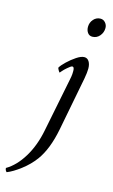

<svg xmlns="http://www.w3.org/2000/svg" viewBox="-164 -680 561 957"><g transform="rotate(15 117.0 -201.0)"><path d="M230.5 -630.9Q245.1 -630.9 255.4 -619.1Q265.6 -607.4 265.6 -591.8Q265.6 -568.4 250.5 -550.8Q235.4 -533.2 212.9 -533.2Q197.3 -533.2 188.5 -545.4Q179.7 -557.6 179.7 -575.2Q179.7 -597.7 194.3 -614.3Q209 -630.9 230.5 -630.9ZM202.1 -424.8Q217.8 -424.8 226.6 -410.6Q235.4 -396.5 235.4 -374Q235.4 -354.5 229.5 -322.3L175.8 -43.9Q155.3 60.5 111.3 121.1Q84 158.2 44.9 188Q5.9 217.8 -24.4 229.5Q-33.2 221.7 -33.2 210Q15.6 181.6 52.7 120.6Q89.8 59.6 105.5 -21.5L160.2 -294.9Q165 -317.4 165.5 -328.1Q166 -338.9 166 -343.8Q166 -364.3 156.2 -364.3Q152.3 -364.3 146 -359.9Q139.6 -355.5 131.8 -348.6Q119.1 -337.9 110.8 -328.1Q102.5 -318.4 102.5 -318.4Q100.6 -318.4 95.2 -327.6Q89.8 -336.9 89.8 -340.8Q97.7 -354.5 118.2 -374Q138.7 -393.6 162.1 -409.2Q185.5 -424.8 202.1 -424.8Z"/></g></svg>

Font: Crimson Text
Style: Italic
Weight: 400
Italic angle: -11°
Designer: Sebastian Kosch
Foundry: Sebastian Kosch
Version: Version 1.100; ttfautohint (v1.8.4)